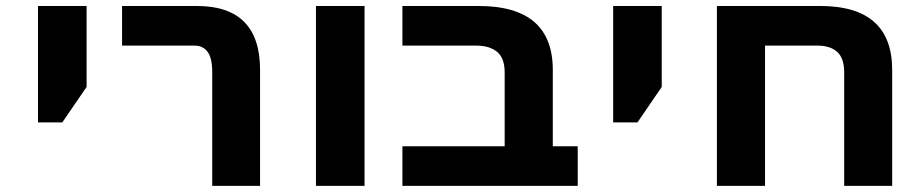

<svg xmlns="http://www.w3.org/2000/svg" viewBox="-20 -609 3019 629"><path d="M184.1 -208H104.5V-589.4H263.7V-324.2Z M832 0H675.3V-372.1Q675.3 -418.5 660.2 -439Q645 -459.5 617.7 -459.5H379.9V-589.4H625Q832 -589.4 832 -379.9Z M1174.3 0H1015.1V-589.4H1174.3Z M1872.6 0H1298.3V-129.9H1633.3V-372.1Q1633.3 -418.5 1608.6 -439Q1584 -459.5 1540.5 -459.5H1298.3V-589.4H1548.3Q1791 -589.4 1791 -379.9V-129.9H1872.6Z M2068.4 -208H1988.8V-589.4H2147.9V-324.2Z M2328.6 -589.4H2667Q2902.8 -589.4 2902.8 -379.9V0H2745.6V-372.1Q2745.6 -418.5 2722.7 -439Q2699.7 -459.5 2659.2 -459.5H2486.3V0H2328.6Z"/></svg>

Font: Lunasima
Style: Bold
Weight: 700
Designer: The DocRepair Project, Monotype Design Team
Foundry: Google
Version: Version 2.009